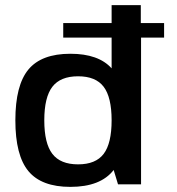

<svg xmlns="http://www.w3.org/2000/svg" viewBox="-20 -720 691 750"><path d="M530 -630H621V-573H531V0H441L424 -56Q373 10 255 10Q142 10 91 -51.5Q40 -113 40 -250Q40 -387 91 -448.5Q142 -510 255 -510Q365 -510 416 -453V-573H227V-630H416V-700H530ZM184.5 -119Q216 -78 285 -78Q354 -78 385 -119Q416 -160 416 -250Q416 -340 385 -381Q354 -422 285 -422Q216 -422 184.5 -381Q153 -340 153 -250Q153 -160 184.5 -119Z"/></svg>

Font: Fivo Sans Med
Style: Regular
Weight: 450
Designer: Alexander Slobzheninov
Foundry: Alexander Slobzheninov
Version: 1.0